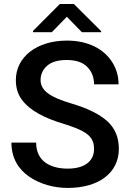

<svg xmlns="http://www.w3.org/2000/svg" viewBox="-20 -922 645 952"><path d="M446.3 -183.1C446.3 -125 401.9 -85.9 315.9 -85.9C229 -85.9 159.2 -123 159.2 -214.8H36.6C36.6 -139.2 70.8 -83 125 -45.9C179.2 -8.8 247.6 9.8 315.9 9.8C468.8 9.8 569.3 -64 569.3 -184.1C569.3 -241.2 549.8 -287.1 511.2 -321.8C472.2 -356.4 413.1 -385.7 334.5 -408.7C230.5 -439.5 181.2 -471.7 181.2 -524.9C181.2 -552.7 191.9 -576.7 213.4 -595.7C234.4 -614.7 267.1 -624.5 310.5 -624.5C356 -624.5 390.1 -613.3 412.6 -590.3C435.1 -567.4 446.3 -538.6 446.3 -503.9H567.9C567.9 -543.5 557.6 -580.1 537.1 -612.8C495.6 -678.7 418 -720.7 312 -720.7C161.6 -720.7 58.6 -639.2 58.6 -524.9C58.6 -486.3 68.8 -453.1 89.4 -426.3C130.4 -371.6 203.6 -335.9 293.5 -308.6C335 -295.9 366.7 -283.7 388.7 -272C432.6 -248.5 446.3 -222.2 446.3 -183.1ZM276.9 -902.3 143.6 -768.6V-762.2H236.8L311.5 -838.9L386.2 -762.2H481.4V-767.6L346.2 -902.3Z"/></svg>

Font: Vazirmatn Medium
Style: Regular
Weight: 500
Designer: Saber Rastikerdar
Foundry: Saber Rastikerdar
Version: Version 33.003